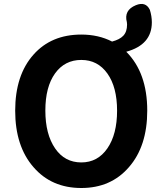

<svg xmlns="http://www.w3.org/2000/svg" viewBox="-20 -927 810 961"><path d="M387 14Q238 14 148 -90Q56 -195 56 -373Q56 -551 148 -654Q237 -754 387 -754Q473 -754 541 -719Q579 -729 597 -748Q616 -768 616 -804Q616 -812 615 -816Q599 -876 660 -901Q709 -921 730 -878Q740 -846 740 -815Q740 -703 612 -668Q717 -563 717 -373Q717 -195 625 -90Q535 14 387 14ZM387 -114Q469 -114 517.5 -184.5Q566 -255 566 -373Q566 -491 517.5 -559Q469 -627 387 -627Q304 -627 255.5 -559.5Q207 -492 207 -373.5Q207 -255 256 -184Q304 -114 387 -114Z"/></svg>

Font: GenSenRounded TW B
Style: Regular
Weight: 700
Version: Version 1.501;PS 1;hotconv 16.6.51;makeotf.lib2.5.65220